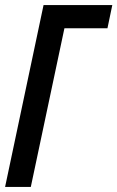

<svg xmlns="http://www.w3.org/2000/svg" viewBox="-21 -734 461 754"><path d="M-1 0H100L232 -623H401L420 -714H150Z"/></svg>

Font: Noto Sans UI Condensed Medium
Style: Italic
Weight: 500
Width: 3
Italic angle: -12°
Designer: Monotype Design Team
Foundry: Monotype Imaging Inc.
Version: Version 1.901